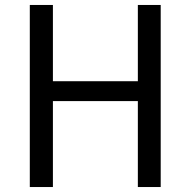

<svg xmlns="http://www.w3.org/2000/svg" viewBox="-20 -753 768 773"><path d="M100 0H193V-346H535V0H627V-733H535V-426H193V-733H100Z"/></svg>

Font: Noto Sans Mono CJK JP Regular
Style: Regular
Weight: 400
Designer: Ryoko NISHIZUKA (kana & ideographs); Paul D. Hunt (Latin, Greek & Cyrillic); Wenlong ZHANG (bopomofo); Sandoll Communica
Foundry: Adobe Systems Incorporated
Version: Version 1.004;PS 1.004;hotconv 1.0.82;makeotf.lib2.5.63406